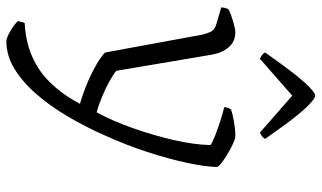

<svg xmlns="http://www.w3.org/2000/svg" viewBox="-218 -566 984 587"><g transform="rotate(90 273.5 -272.0)"><path d="M106 200Q95 200 74 187.5Q53 175 44 165Q47 149 50 144Q132 140 192 99.5Q252 59 297 -25Q265 -34 232 -48Q199 -62 174 -77Q149 -92 140 -102L86 -396Q83 -411 77 -424Q71 -437 53 -442L2 -457Q4 -475 9 -480Q24 -487 46 -493.5Q68 -500 78 -500Q107 -500 124.5 -479Q142 -458 147 -426L196 -136Q205 -128 227.5 -115.5Q250 -103 276.5 -92Q303 -81 323 -76Q349 -124 371 -186Q393 -248 407.5 -311Q422 -374 423 -424Q413 -431 392 -439Q371 -447 348 -454.5Q325 -462 307 -466Q308 -478 314 -487Q329 -492 352.5 -496Q376 -500 395 -500Q403 -500 418.5 -493Q434 -486 450.5 -476Q467 -466 478.5 -457Q490 -448 490 -443Q489 -406 477 -350.5Q465 -295 444 -230.5Q423 -166 394 -102Q368 -43 336 11.5Q304 66 267 108.5Q230 151 189.5 175.5Q149 200 106 200ZM159 -575Q149 -580 145 -584Q141 -588 140 -591Q201 -678 231 -711Q261 -744 272 -744Q283 -744 313 -711.5Q343 -679 404 -591Q403 -588 399 -584Q395 -580 385 -575L272 -674Z"/></g></svg>

Font: Texturina Thin
Style: Regular
Weight: 100
Designer: Guillermo Torres Carreño
Foundry: Omnibus-Type
Version: Version 1.002; ttfautohint (v1.8.3)